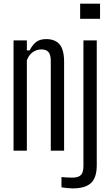

<svg xmlns="http://www.w3.org/2000/svg" viewBox="-20 -820 601 1045"><path d="M53.7 0V-600H126.2V-545.7H141.5Q156.1 -575.4 176.5 -591.3Q197 -607.2 231.2 -607.2Q279.4 -607.2 303.9 -578.9Q328.4 -550.7 328.9 -484.7V0H256.4V-489.8Q256 -522.7 243.8 -536.9Q231.6 -551.1 204.8 -551.1Q179.2 -551.1 157.7 -535.6Q136.1 -520.1 126.2 -491.4V0ZM416.2 -717.6V-800H524.5V-717.6ZM375.5 205.4Q362.1 205.4 344.7 203.6Q327.3 201.8 314.5 199.6V143.5Q326.4 145.2 342.8 145.9Q359.2 146.7 374.3 146.7Q406.2 146.7 420.2 132.7Q434.1 118.7 434.1 84.8V-600H506.6V79.9Q506.6 146.7 475.3 176.1Q444.1 205.4 375.5 205.4Z"/></svg>

Font: Big Shoulders Thin
Style: Regular
Weight: 100
Designer: Patric King
Foundry: XO Type Co
Version: Version 2.002